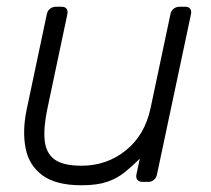

<svg xmlns="http://www.w3.org/2000/svg" viewBox="-20 -540 626 570"><path d="M222 10Q146 10 106 -19.5Q66 -49 56 -100Q46 -151 59 -214L119 -498Q121 -508 128.5 -514Q136 -520 146 -520H163Q173 -520 177.5 -514Q182 -508 180 -498L121 -219Q109 -163 112.5 -124.5Q116 -86 141.5 -67Q167 -48 222 -48Q297 -48 353.5 -93.5Q410 -139 427 -219L486 -498Q488 -508 495.5 -514Q503 -520 513 -520H530Q540 -520 544.5 -514Q549 -508 547 -498L446 -22Q444 -12 437 -6Q430 0 420 0H403Q393 0 388 -6Q383 -12 385 -22L395 -69Q372 -46 349.5 -28Q327 -10 297.5 0Q268 10 222 10Z"/></svg>

Font: Rubik Light Light
Style: Italic
Weight: 300
Italic angle: -12°
Version: Version 2.104